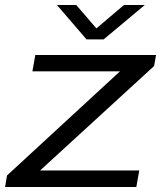

<svg xmlns="http://www.w3.org/2000/svg" viewBox="-30 -745 644 765"><path d="M546.9 -725.1 382.8 -587.9H314.9L196.8 -725.1H273.9L354 -631.8L463.9 -725.1ZM-9.8 0 -2 -45.9 448.2 -460.9H99.1L110.8 -525.9H591.8L584 -481.9L129.9 -65.9H524.9L513.2 0Z"/></svg>

Font: Archivo Expanded Light
Style: Italic
Weight: 300
Width: 7
Italic angle: -10°
Designer: Hector Gatti
Foundry: Omnibus-Type
Version: Version 2.001